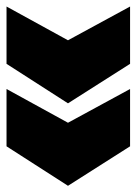

<svg xmlns="http://www.w3.org/2000/svg" viewBox="65 -574 428 603"><g transform="rotate(90 279.5 -272.0)"><path d="M178 -78H-2L104 -271L-2 -466H178L302 -271ZM437 -78H257L363 -271L257 -466H437L561 -271Z"/></g></svg>

Font: Argentum Novus Black
Style: Regular
Weight: 900
Designer: Julieta Ulanovsky (font) & Cristiano Sobral (main changes)
Foundry: Julieta Ulanovsky (font) & Cristiano Sobral (main changes)
Version: Version 3.00;November 27, 2020;FontCreator 13.0.0.2655 64-bi